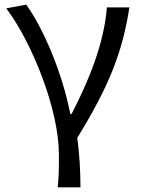

<svg xmlns="http://www.w3.org/2000/svg" viewBox="-20 -570 607 828"><path d="M7 -534C121 -382 234 -95 234 96C234 159 234 186 229 238H327C327 173 323 93 313 25C453 -203 508 -346 538 -538H441C428 -379 363 -223 289 -79H283C249 -257 165 -451 93 -550Z"/></svg>

Font: GenEiGothic-pro-Regular
Style: Regular
Weight: 400
Designer: Ryoko NISHIZUKA (kana & ideographs); Paul D. Hunt (Latin, Greek & Cyrillic); Wenlong ZHANG (bopomofo); Sandoll Communica
Foundry: Adobe Systems Incorporated; o_tamon
Version: Version 1.000.140830